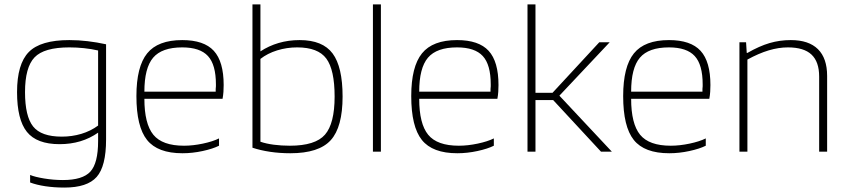

<svg xmlns="http://www.w3.org/2000/svg" viewBox="-20 -685 3832 867"><path d="M271 162Q225 162 185 156Q145 150 116 139V105Q137 114 179.5 121Q222 128 264 128Q353 128 388 90Q423 52 423 -48V-86Q386 -60 342.5 -47Q299 -34 249 -34Q146 -34 101.5 -89.5Q57 -145 57 -269Q57 -396 110 -450Q163 -504 293 -504Q334 -504 376 -499Q418 -494 459 -485V-55Q459 66 416.5 114Q374 162 271 162ZM293 -471Q179 -471 136 -426Q93 -381 93 -269Q93 -160 129.5 -114Q166 -68 259 -68Q305 -68 347 -80.5Q389 -93 423 -118V-457Q393 -464 359.5 -467.5Q326 -471 293 -471Z M969 -60V-27Q941 -13 895 -3Q849 7 804 7Q692 7 644 -53Q596 -113 596 -251Q596 -384 644.5 -444Q693 -504 803 -504Q901 -504 945.5 -455.5Q990 -407 990 -301Q990 -286 989 -270.5Q988 -255 985 -239H632Q632 -126 672.5 -76.5Q713 -27 811 -27Q851 -27 896 -36.5Q941 -46 969 -60ZM955 -304Q955 -393 919 -432Q883 -471 803 -471Q711 -471 671.5 -424.5Q632 -378 632 -271H954Q954 -273 954 -275.5Q954 -278 954 -283Q955 -291 955 -295.5Q955 -300 955 -304Z M1333 -504Q1437 -504 1482 -443.5Q1527 -383 1527 -249Q1527 -111 1473.5 -52Q1420 7 1291 7Q1243 7 1199.5 0.5Q1156 -6 1120 -18V-665H1156V-453Q1194 -478 1238.5 -491Q1283 -504 1333 -504ZM1491 -249Q1491 -370 1453.5 -420.5Q1416 -471 1322 -471Q1275 -471 1231.5 -457.5Q1188 -444 1156 -419V-45Q1182 -36 1216.5 -31.5Q1251 -27 1289 -27Q1404 -27 1447.5 -77Q1491 -127 1491 -249Z M1700 -665V0H1664V-665Z M2210 -60V-27Q2182 -13 2136 -3Q2090 7 2045 7Q1933 7 1885 -53Q1837 -113 1837 -251Q1837 -384 1885.5 -444Q1934 -504 2044 -504Q2142 -504 2186.5 -455.5Q2231 -407 2231 -301Q2231 -286 2230 -270.5Q2229 -255 2226 -239H1873Q1873 -126 1913.5 -76.5Q1954 -27 2052 -27Q2092 -27 2137 -36.5Q2182 -46 2210 -60ZM2196 -304Q2196 -393 2160 -432Q2124 -471 2044 -471Q1952 -471 1912.5 -424.5Q1873 -378 1873 -271H2195Q2195 -273 2195 -275.5Q2195 -278 2195 -283Q2196 -291 2196 -295.5Q2196 -300 2196 -304Z M2398 -233V0H2362V-665H2398V-266H2475L2686 -494H2733L2506 -253L2743 0H2694L2478 -233Z M3167 -60V-27Q3139 -13 3093 -3Q3047 7 3002 7Q2890 7 2842 -53Q2794 -113 2794 -251Q2794 -384 2842.5 -444Q2891 -504 3001 -504Q3099 -504 3143.5 -455.5Q3188 -407 3188 -301Q3188 -286 3187 -270.5Q3186 -255 3183 -239H2830Q2830 -126 2870.5 -76.5Q2911 -27 3009 -27Q3049 -27 3094 -36.5Q3139 -46 3167 -60ZM3153 -304Q3153 -393 3117 -432Q3081 -471 3001 -471Q2909 -471 2869.5 -424.5Q2830 -378 2830 -271H3152Q3152 -273 3152 -275.5Q3152 -278 3152 -283Q3153 -291 3153 -295.5Q3153 -300 3153 -304Z M3355 0H3319V-494H3349L3352 -446H3355Q3409 -477 3455 -490.5Q3501 -504 3551 -504Q3632 -504 3673.5 -463Q3715 -422 3715 -342V0H3679V-339Q3679 -406 3644.5 -438.5Q3610 -471 3538 -471Q3496 -471 3451 -457.5Q3406 -444 3355 -416Z"/></svg>

Font: Blinker ExtraLight
Style: Regular
Weight: 200
Designer: Juergen Huber
Foundry: supertype
Version: Version 1.017;hotconv 1.0.117;makeotfexe 2.5.65602